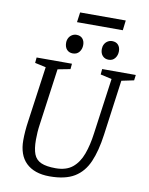

<svg xmlns="http://www.w3.org/2000/svg" viewBox="-101 -1019 855 1102"><g transform="rotate(10 326.0 -467.5)"><path d="M265 11Q220 11 185.5 -1Q151 -13 127.5 -36Q104 -59 92.5 -92Q81 -125 81 -167Q81 -219 90 -280L135 -602L71 -616L74 -648H280L277 -616L204 -602L159 -276Q155 -249 153.5 -227Q152 -205 152 -183Q152 -130 164 -99Q176 -68 206.5 -54.5Q237 -41 291 -41Q353 -41 389.5 -71Q426 -101 445.5 -154Q465 -207 474 -276L519 -601L453 -616L456 -648H652L648 -616L576 -601L532 -279Q519 -183 491 -118.5Q463 -54 409.5 -21.5Q356 11 265 11ZM483 -707Q461 -707 447.5 -721.5Q434 -736 434 -761Q434 -776 440.5 -788.5Q447 -801 459 -808.5Q471 -816 485 -816Q508 -816 520.5 -802Q533 -788 533 -765Q533 -741 519.5 -724Q506 -707 483 -707ZM274 -707Q252 -707 239 -721.5Q226 -736 226 -761Q226 -776 232.5 -788.5Q239 -801 251 -808.5Q263 -816 277 -816Q300 -816 312.5 -802Q325 -788 325 -765Q325 -741 311.5 -724Q298 -707 274 -707ZM267 -888 275 -946H541L534 -888Z"/></g></svg>

Font: Faustina Light
Style: Italic
Weight: 300
Italic angle: -8°
Designer: Alfonso Garcia
Foundry: http://www.omnibus-type.com
Version: Version 1.200